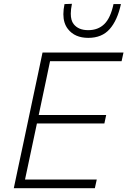

<svg xmlns="http://www.w3.org/2000/svg" viewBox="-20 -989 669 1009"><path d="M52.5 0Q65 -60 77 -116Q89 -171.5 103 -237.5L152.5 -472Q167 -540 179 -596.5Q190.5 -653 203.5 -713H629L619 -667.5H243Q233 -619 223 -571.5Q212.5 -524 201.5 -470L183.5 -384.5H538L528.5 -340H174L153.5 -243.5Q142 -189.5 132 -142Q122 -94 111.5 -45.5H488.5L478.5 0ZM444 -790Q373 -790 337 -836.5Q313 -867 313 -914.5Q313 -939 319 -967.5L358 -969Q352 -939.5 352 -917Q352 -881.5 367 -862.5Q392 -830.5 443.5 -830.5Q495.5 -830.5 528.2 -862.5Q561 -894.5 576.5 -967.5H615.5Q597 -882 556.2 -836Q515.5 -790 444 -790Z"/></svg>

Font: Heraclito ExtraLight
Style: Italic
Weight: 200
Italic angle: -12°
Designer: Kostas Bartsokas (font) & Cristiano Sobral (main changes)
Foundry: Kostas Bartsokas (font) & Cristiano Sobral (main changes)
Version: Version 1.00;July 8, 2020;FontCreator 13.0.0.2655 64-bit